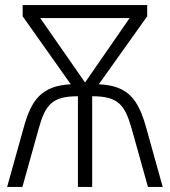

<svg xmlns="http://www.w3.org/2000/svg" viewBox="-20 -734 668 754"><path d="M558 -714H69V-670L258 -403C142 -397 103 -341 73 -233L8 0H68L132 -229C158 -323 185 -356 286 -356V0H342V-356C443 -356 470 -324 497 -229L561 0H619L554 -233C523 -344 483 -398 368 -403L558 -670ZM489 -663 314 -410 138 -663Z"/></svg>

Font: Noto Sans SemiCondensed Light
Style: Regular
Weight: 300
Width: 4
Designer: Monotype Design Team
Foundry: Monotype Imaging Inc.
Version: Version 2.013